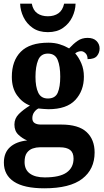

<svg xmlns="http://www.w3.org/2000/svg" viewBox="-20 -780 563 1039"><path d="M220 239Q110 239 55.5 203Q1 167 1 100Q1 46 34.5 16Q68 -14 127 -20Q102 -30 80 -50.5Q58 -71 58 -106Q58 -139 82 -163Q106 -187 142 -209Q100 -225 72 -264.5Q44 -304 44 -364Q44 -451 92.5 -500Q141 -549 242 -549Q276 -549 304 -540Q332 -531 354 -518Q377 -543 400 -559Q423 -575 454 -575Q486 -575 502.5 -558Q519 -541 519 -518Q519 -495 505 -477.5Q491 -460 454 -460Q454 -481 442.5 -492Q431 -503 419 -503Q410 -503 401 -499.5Q392 -496 387 -491Q406 -470 420 -437.5Q434 -405 434 -365Q434 -289 387.5 -239Q341 -189 242 -189Q232 -189 214.5 -190.5Q197 -192 188 -193Q175 -187 165 -173Q155 -159 155 -140Q155 -122 167.5 -114Q180 -106 201 -106H311Q405 -106 448.5 -65.5Q492 -25 492 45Q492 136 425 187.5Q358 239 220 239ZM239 -247Q279 -247 292.5 -278.5Q306 -310 306 -365Q306 -422 292 -456Q278 -490 239 -490Q201 -490 186.5 -455Q172 -420 172 -364Q172 -310 187 -278.5Q202 -247 239 -247ZM222 180Q303 180 340.5 153.5Q378 127 378 78Q378 46 359.5 31.5Q341 17 303 17H195Q176 17 157 23.5Q138 30 125.5 47Q113 64 113 97Q113 138 141.5 159Q170 180 222 180ZM239 -606Q190 -606 157 -629Q124 -652 107 -687.5Q90 -723 89 -760H152Q159 -724 182 -708Q205 -692 239 -692Q273 -692 296 -708Q319 -724 327 -760H389Q388 -723 371 -687.5Q354 -652 321 -629Q288 -606 239 -606Z"/></svg>

Font: Noto Serif Thai SemiCondensed
Style: Bold
Weight: 700
Width: 4
Designer: Monotype Design Team
Foundry: Monotype Imaging Inc.
Version: Version 2.002; ttfautohint (v1.8.4.7-5d5b)